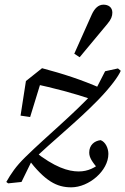

<svg xmlns="http://www.w3.org/2000/svg" viewBox="-20 -779 537 822"><path d="M285 23C361 23 444 -48 444 -120C444 -144 432 -171 411 -179C383 -176 362 -157 362 -126C362 -104 374 -87 402 -53L417 -86C387 -61 357 -45 317 -45C273 -45 214 -62 125 -133L99 -100C173 -3 223 23 285 23ZM72 0 115 -88C207 -178 308 -256 403 -354C454 -407 487 -452 497 -476L485 -486L430 -474L387 -390C292 -287 185 -201 89 -107C47 -66 27 -35 7 0L15 6L72 0ZM68 -284 109 -278 164 -457 110 -424C223 -399 288 -382 381 -351L417 -399C326 -439 250 -463 160 -487L91 -432L68 -284ZM298 -549 321 -534C361 -582 400 -629 440 -677C456 -696 461 -710 461 -725C461 -748 444 -759 423 -759C401 -759 385 -743 373 -717C348 -661 323 -605 298 -549Z"/></svg>

Font: Source Serif Variable
Style: Italic
Weight: 389
Italic angle: -12°
Designer: Frank Grießhammer
Foundry: Adobe Systems Incorporated
Version: Version 3.001;hotconv 1.0.111;makeotfexe 2.5.65597